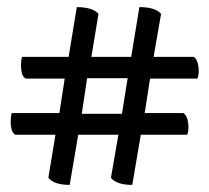

<svg xmlns="http://www.w3.org/2000/svg" viewBox="-20 -539 589 540"><path d="M176 -19Q132 -19 116 -39L136 -160H23Q15 -165 12.5 -175.5Q10 -186 10 -196Q10 -212 13 -221H147L162 -318H52Q44 -323 41.5 -333.5Q39 -344 39 -354Q39 -370 42 -379H173L196 -519Q240 -519 257 -500L237 -379H349L372 -519Q417 -519 433 -500L412 -379H525Q533 -373 536 -362Q539 -351 539 -340Q539 -326 535 -318H402L387 -221H496Q504 -215 507 -204Q510 -193 510 -183Q510 -166 506 -160H376L352 -19Q308 -19 292 -39L313 -160H200ZM210 -219H323L339 -319H225Z"/></svg>

Font: Petrona SemiBold
Style: Italic
Weight: 600
Italic angle: -9°
Designer: Ringo R. Seeber
Foundry: Ringo R. Seeber
Version: Version 2.001; ttfautohint (v1.8.3)